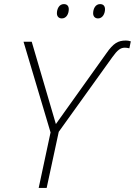

<svg xmlns="http://www.w3.org/2000/svg" viewBox="-20 -918 659 938"><path d="M459 -828C481 -828 493 -851 493 -873C493 -887 486 -898 469 -898C445 -898 435 -873 435 -853C435 -838 444 -828 459 -828ZM282 -828C305 -828 316 -851 316 -873C316 -887 309 -898 292 -898C268 -898 258 -873 258 -853C258 -838 267 -828 282 -828ZM169 0H208L267 -274L529 -639C554 -674 569 -685 590 -685C596 -685 604 -684 612 -682L619 -716C610 -719 602 -720 595 -720C557 -720 534 -707 500 -658L253 -312L135 -714H95L227 -271Z"/></svg>

Font: Noto Sans ExtraLight
Style: Italic
Weight: 200
Italic angle: -12°
Designer: Monotype Design Team
Foundry: Monotype Imaging Inc.
Version: Version 2.013